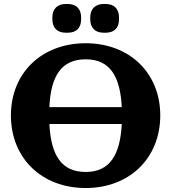

<svg xmlns="http://www.w3.org/2000/svg" viewBox="-20 -933 863 968"><path d="M412 -66C289 -66 237 -151 229 -308H594C586 -151 533 -66 412 -66ZM35 -351C35 -136 190 15 412 15C633 15 788 -136 788 -351C788 -565 633 -715 412 -715C190 -715 35 -565 35 -351ZM229 -393C236 -549 289 -634 412 -634C534 -634 586 -549 594 -393ZM244 -836C244 -792 269 -768 312 -768H321C365 -768 389 -792 389 -836V-845C389 -888 365 -913 321 -913H312C269 -913 244 -888 244 -845ZM435 -836C435 -792 460 -768 503 -768H512C556 -768 580 -792 580 -836V-845C580 -888 556 -913 512 -913H503C460 -913 435 -888 435 -845Z"/></svg>

Font: LT Superior Serif ExtraBold
Style: Regular
Weight: 800
Designer: Daniel Lyons
Foundry: LyonsType
Version: Version 2.120;FEAKit 1.0